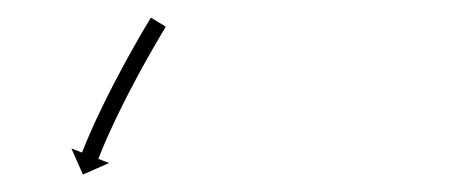

<svg xmlns="http://www.w3.org/2000/svg" viewBox="-20 -273 525 220"><path d="M169 -240.9C169.4 -241.4 169.7 -241.9 170 -242.4L152.9 -252.8C152.6 -252.3 152.3 -251.8 152 -251.3L151.9 -251.2L151.9 -251.2C151 -249.7 150.1 -248.1 149.1 -246.5L149.1 -246.5L149.1 -246.5C147.6 -244.1 146.2 -241.6 144.7 -239.1L144.7 -239.1L144.7 -239.1C142.9 -235.9 141 -232.7 139.1 -229.5L139.1 -229.5L139.1 -229.4C136.9 -225.6 134.8 -221.8 132.6 -218L132.6 -218L132.6 -217.9C130.2 -213.7 127.8 -209.4 125.4 -205.1L125.4 -205L125.4 -205C122.9 -200.4 120.4 -195.8 117.9 -191.2L117.9 -191.2L117.9 -191.1C115.3 -186.4 112.8 -181.6 110.3 -176.8L110.3 -176.8L110.3 -176.7C107.8 -171.9 105.3 -167.1 102.9 -162.3C102.9 -162.3 102.9 -162.3 102.9 -162.3C102.9 -162.3 102.9 -162.2 102.9 -162.2C100.6 -157.6 98.3 -152.9 96 -148.2C96 -148.2 96 -148.2 96 -148.2C96 -148.1 96 -148.1 96 -148.1C93.8 -143.7 91.8 -139.3 89.7 -134.9C89.7 -134.9 89.7 -134.9 89.7 -134.9C89.7 -134.9 89.7 -134.9 89.7 -134.9C87.9 -130.9 86.1 -127 84.3 -123C84.3 -123 84.3 -123 84.3 -123C84.3 -122.9 84.3 -122.9 84.3 -122.9C82.8 -119.6 81.4 -116.2 80 -112.9C80 -112.9 80 -112.8 80 -112.8C80 -112.8 79.9 -112.8 79.9 -112.8C78.9 -110.2 77.8 -107.6 76.7 -105C76.7 -105 76.7 -105 76.7 -105C76.7 -105 76.7 -105 76.7 -105C76.1 -103.3 75.4 -101.6 74.7 -100L74.7 -100L74.7 -99.9C74.5 -99.4 74.3 -98.8 74 -98.2L61.8 -102.9L75 -73L105 -86.2L92.7 -90.9C92.9 -91.5 93.1 -92.1 93.4 -92.7L93.4 -92.7L93.3 -92.7C94 -94.3 94.6 -95.9 95.3 -97.5C95.3 -97.5 95.3 -97.5 95.3 -97.5C95.3 -97.5 95.3 -97.5 95.3 -97.5C96.3 -100 97.3 -102.6 98.4 -105.1C98.4 -105.1 98.4 -105.1 98.4 -105.1C98.4 -105.1 98.4 -105.1 98.4 -105.1C99.8 -108.4 101.2 -111.6 102.6 -114.9C102.6 -114.9 102.6 -114.9 102.6 -114.9C102.6 -114.9 102.6 -114.9 102.6 -114.9C104.3 -118.8 106.1 -122.7 107.9 -126.5C107.9 -126.5 107.9 -126.5 107.9 -126.5C107.9 -126.5 107.9 -126.5 107.9 -126.5C109.9 -130.8 111.9 -135.2 114 -139.5C114 -139.5 114 -139.5 114 -139.5C114 -139.5 114 -139.5 114 -139.5C116.2 -144.1 118.5 -148.7 120.8 -153.3C120.8 -153.3 120.8 -153.3 120.8 -153.3C120.8 -153.3 120.8 -153.3 120.8 -153.3C123.2 -158.1 125.6 -162.8 128 -167.6L128 -167.5L128 -167.5C130.5 -172.3 133 -177 135.5 -181.7L135.5 -181.7L135.5 -181.7C138 -186.3 140.4 -190.9 142.9 -195.4L142.9 -195.4L142.9 -195.4C145.3 -199.7 147.6 -203.9 150 -208.2L150 -208.1L150 -208.1C152.1 -211.9 154.3 -215.7 156.5 -219.5L156.5 -219.5L156.5 -219.5C158.3 -222.7 160.1 -225.8 162 -229L162 -229L162 -229C163.4 -231.4 164.9 -233.9 166.3 -236.3L166.3 -236.3L166.3 -236.3C167.2 -237.8 168.1 -239.4 169.1 -240.9L169.1 -240.9Z"/></svg>

Font: FRB American Cursive Just Arrows Extrabold
Style: Bold Italic
Weight: 800
Italic angle: -25°
Version: Version 2.0;Modular Font Editor K font №1